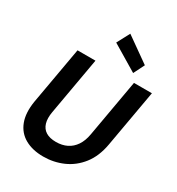

<svg xmlns="http://www.w3.org/2000/svg" viewBox="-225 -1103 1151 1252"><g transform="rotate(30 350.5 -477.0)"><path d="M293 12Q212 12 155 -20Q98 -52 74 -115Q50 -178 65 -270L141 -700H276L200 -269Q191 -218 201.5 -183Q212 -148 241 -130Q270 -112 317 -112Q363 -112 398.5 -129.5Q434 -147 457.5 -182Q481 -217 490 -269L566 -700H701L625 -270Q608 -174 559 -111.5Q510 -49 440.5 -18.5Q371 12 293 12ZM529 -753 334 -870 385 -966 570 -835Z"/></g></svg>

Font: DM Sans 12pt
Style: Bold Italic
Weight: 700
Italic angle: -10°
Version: Version 4.004;gftools[0.9.30]